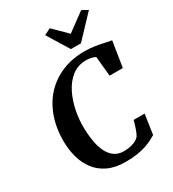

<svg xmlns="http://www.w3.org/2000/svg" viewBox="-234 -1120 1126 1253"><g transform="rotate(-30 328.5 -494.0)"><path d="M339.5 8Q260.5 8 206 -18Q151.5 -44 117.8 -88.8Q84 -133.5 68.5 -190.5Q53 -247.5 52.5 -309Q52 -411 81.8 -493Q111.5 -575 166.2 -632.8Q221 -690.5 296.2 -721.2Q371.5 -752 462.5 -752Q506 -752 543.5 -745.8Q581 -739.5 610 -732.8Q639 -726 657 -724L626.5 -532H527L512.5 -681.5Q504.5 -685.5 494.5 -688.8Q484.5 -692 471.8 -694Q459 -696 442.5 -696Q381 -696 336.5 -661Q292 -626 263.8 -569.8Q235.5 -513.5 222.5 -446.8Q209.5 -380 211 -316.5Q212.5 -259.5 221.5 -212Q230.5 -164.5 248.5 -130.2Q266.5 -96 294.8 -77Q323 -58 363 -58Q378 -58 399.5 -61Q421 -64 442.8 -72.8Q464.5 -81.5 480.5 -99Q486 -108 491.2 -120.2Q496.5 -132.5 501.2 -146.5Q506 -160.5 510.5 -175.2Q515 -190 518.5 -203.5H601L579 -54.5Q565 -46 544.2 -35.2Q523.5 -24.5 494.8 -14.5Q466 -4.5 427.5 1.8Q389 8 339.5 8ZM395 -808.5 295 -971 343 -995.5Q368.5 -970.5 393.8 -945.5Q419 -920.5 444 -895.5Q477.5 -920.5 512 -945.5Q546.5 -970.5 580.5 -995.5L624.5 -971L470.5 -808.5Z"/></g></svg>

Font: Merriweather 28pt
Style: Bold Italic
Weight: 700
Italic angle: -7.8°
Version: Version 2.101